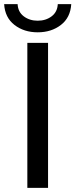

<svg xmlns="http://www.w3.org/2000/svg" viewBox="-27 -907 364 927"><path d="M205 0H105V-700H205ZM155 -751Q89 -751 43 -786.5Q-3 -822 -7 -887H58Q60 -849 88 -828Q116 -807 155 -807Q194 -807 222 -828Q250 -849 252 -887H317Q313 -822 267 -786.5Q221 -751 155 -751Z"/></svg>

Font: Argentum Novus
Style: Regular
Weight: 400
Designer: Julieta Ulanovsky
Foundry: Julieta Ulanovsky
Version: Version 7.20;July 27, 2021;FontCreator 13.0.0.2683 64-bit